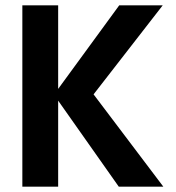

<svg xmlns="http://www.w3.org/2000/svg" viewBox="-20 -700 659 720"><path d="M63.8 -680H198.1V0H63.8ZM427.1 -680H590.2L300.4 -306.9L300 -387.1L592.5 0H425.4L182.3 -345Z"/></svg>

Font: TASA Orbiter VF Text
Style: Regular
Weight: 400
Designer: Weizhong Zhang
Foundry: 本地遙控
Version: Version 1.001;Glyphs 3.2 (3192)